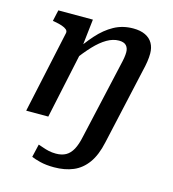

<svg xmlns="http://www.w3.org/2000/svg" viewBox="-116 -643 883 982"><g transform="rotate(15 325.5 -152.5)"><path d="M48 0H165L246 -380L240 -388L257 -538H74L61 -479L72 -477Q95 -473 111 -467.5Q127 -462 135.5 -454.5Q144 -447 142 -436ZM363 52Q354 96 339.5 122.5Q325 149 303.5 161Q282 173 251 173Q230 173 212.5 169Q195 165 180 159.5Q165 154 155 151L139 220Q154 227 185.5 235Q217 243 260 243Q317 243 361 224.5Q405 206 435.5 164Q466 122 481 52L571 -351Q578 -379 581.5 -402.5Q585 -426 585 -446Q585 -477 572 -500Q559 -523 533 -535.5Q507 -548 469 -548Q413 -548 367.5 -523Q322 -498 282.5 -453.5Q243 -409 203 -349L215 -310Q252 -361 285.5 -396.5Q319 -432 351 -450.5Q383 -469 414 -469Q441 -469 453 -456Q465 -443 465 -421Q465 -408 462.5 -392Q460 -376 454 -351Z"/></g></svg>

Font: Roboto Serif 20pt Medium
Style: Italic
Weight: 500
Italic angle: -10°
Version: Version 1.008